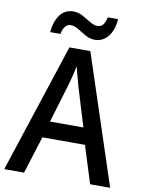

<svg xmlns="http://www.w3.org/2000/svg" viewBox="-98 -1047 783 1048"><g transform="rotate(10 293.5 -523.0)"><path d="M476 -66 411 -273H175L110 -66H0L235 -782H351L587 -66ZM322 -575Q317 -596 307 -630.5Q297 -665 292 -688Q287 -661 278.5 -628Q270 -595 264 -575L201 -365H386ZM117 -846Q122 -905 149 -942Q176 -979 223 -979Q251 -979 275.5 -965.5Q300 -952 322.5 -938Q345 -924 366 -924Q385 -924 396 -938.5Q407 -953 413 -980H470Q465 -917 436 -882Q407 -847 364 -847Q337 -847 312 -861Q287 -875 264.5 -889Q242 -903 222 -903Q185 -903 174 -846Z"/></g></svg>

Font: Noto Sans Malayalam UI SemiCondensed Medium
Style: Regular
Weight: 500
Width: 4
Designer: Jelle Bosma - Monotype Design Team
Foundry: Monotype Imaging Inc.
Version: Version 2.104; ttfautohint (v1.8.4.7-5d5b)